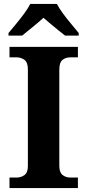

<svg xmlns="http://www.w3.org/2000/svg" viewBox="-20 -951 441 971"><path d="M28 0V-53H64Q86 -53 103.5 -65.5Q121 -78 121 -111V-600Q121 -636 103.5 -648.5Q86 -661 64 -661H28V-714H374V-661H336Q312 -661 296 -648Q280 -635 280 -599V-112Q280 -79 296.5 -66Q313 -53 336 -53H374V0ZM23 -784Q39 -803 60.5 -829Q82 -855 102 -882Q122 -909 133 -931H268Q279 -909 299 -882Q319 -855 341 -829Q363 -803 378 -784V-771H309Q295 -782 275 -798Q255 -814 235 -831Q215 -848 200 -861Q178 -841 145.5 -814.5Q113 -788 92 -771H23Z"/></svg>

Font: Noto Serif Ethiopic
Style: Bold
Weight: 700
Designer: Monotype Design Team
Foundry: Monotype Imaging Inc.
Version: Version 2.102; ttfautohint (v1.8.4.7-5d5b)